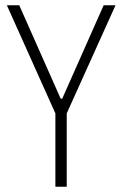

<svg xmlns="http://www.w3.org/2000/svg" viewBox="-20 -708 465 728"><path d="M190 0V-278L6 -688H53L210 -334H216L373 -688H418L233 -278V0Z"/></svg>

Font: Saira Condensed ExtraLight
Style: Regular
Weight: 250
Width: 3
Designer: Hector Gatti with collaboration of the Omnibus-Type team
Foundry: Omnibus-Type
Version: Version 1.101